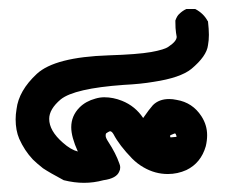

<svg xmlns="http://www.w3.org/2000/svg" viewBox="-20 -226 540 425"><path d="M152.3 109.4Q137.7 77.1 137.7 55.7Q137.7 30.3 156.2 11.7Q169.9 -2 191.4 -7.8Q201.2 -10.7 210.9 -10.7Q230.5 -10.7 250 -2.9Q279.3 8.8 296.9 35.2Q310.5 15.6 318.4 6.8Q332 -6.8 354.5 -6.8Q362.3 -6.8 371.1 -4.9Q406.2 1 425.8 31.2Q438.5 50.8 438.5 73.2Q438.5 85 435.5 97.7Q424.8 134.8 392.6 150.4Q373 159.2 351.6 159.2Q323.2 159.2 297.9 144.5Q284.2 136.7 272.5 125Q244.1 95.7 231.4 71.3Q227.5 64.5 223.6 64.5Q222.7 64.5 219.2 66.4Q215.8 68.4 214.8 69.3Q213.9 70.3 213.9 74.7Q213.9 79.1 219.7 87.9Q236.3 113.3 244.1 135.7Q246.1 140.6 246.1 144Q246.1 147.5 245.6 149.4Q245.1 151.4 244.1 153.3Q238.3 168.9 209 172.9Q187.5 178.7 166 178.7Q144.5 178.7 121.1 172.9Q89.8 156.2 75.2 146.5Q60.5 134.8 52.7 127Q34.2 107.4 22.5 81.1Q14.6 62.5 14.6 38.1Q14.6 27.3 16.6 15.6Q21.5 -25.4 61.5 -62.5Q101.6 -99.6 220.7 -103.5Q284.2 -105.5 314.5 -110.8Q344.7 -116.2 353.5 -123Q371.1 -134.8 371.1 -144.5Q371.1 -145.5 369.6 -153.8Q368.2 -162.1 368.2 -178.7V-180.7Q372.1 -191.4 377 -195.3Q383.8 -202.1 392.6 -206.1H412.1Q430.7 -196.3 439.5 -179.7L440.4 -178.7Q442.4 -161.1 442.4 -148.9Q442.4 -136.7 440.4 -126Q437.5 -101.6 403.3 -73.2Q378.9 -53.7 320.3 -44.9Q292 -40 253.9 -38.1Q144.5 -30.3 114.3 -5.9Q88.9 15.6 88.9 37.1Q88.9 63.5 119.1 89.8Q136.7 105.5 152.3 109.4ZM371.1 76.2Q369.1 69.3 367.2 69.3Q366.2 69.3 364.3 70.3L357.4 73.2Q356.4 74.2 356.4 75.2Q356.4 76.2 357.4 78.1L369.1 77.1Z"/></svg>

Font: JasonHandwriting2
Style: SemiBold
Weight: 600
Version: Version 1.04.7